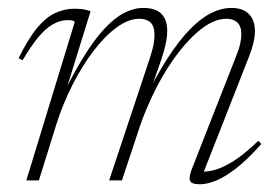

<svg xmlns="http://www.w3.org/2000/svg" viewBox="-20 -466 720 496"><path d="M502 -11 490 -23Q506 -21 527.5 -25.2Q549 -29.5 578.2 -46.8Q607.5 -64 647.5 -102.5L655 -94Q619.5 -54 590.5 -31.5Q561.5 -9 538.2 0.5Q515 10 497 10Q474 10 470.8 0.8Q467.5 -8.5 476 -30.5L588.5 -317Q597 -337.5 600.2 -352Q603.5 -366.5 603.5 -377.5Q603.5 -398 593.2 -407.8Q583 -417.5 565 -417.5Q535.5 -417.5 503.5 -393.8Q471.5 -370 441 -330.2Q410.5 -290.5 385.2 -241.8Q360 -193 342.5 -143L295 0H262L367.5 -317Q371.5 -329.5 374.2 -340Q377 -350.5 378 -359.8Q379 -369 379 -376Q379 -398.5 368.8 -408Q358.5 -417.5 340 -417.5Q312 -417.5 281.2 -395Q250.5 -372.5 221.2 -334Q192 -295.5 167 -246.2Q142 -197 125 -143L80.5 0H48L173 -409Q171.5 -412 167 -413Q162.5 -414 154 -414Q135.5 -414 116.2 -403Q97 -392 78 -368.8Q59 -345.5 38.5 -310.5L28 -315.5Q53 -366.5 76.2 -394.2Q99.5 -422 123.5 -432.8Q147.5 -443.5 172.5 -443.5Q181 -443.5 189 -442.8Q197 -442 203.5 -440.2Q210 -438.5 214 -437L140.5 -200L131 -198Q164.5 -267.5 193.5 -315Q222.5 -362.5 249.2 -391.2Q276 -420 301 -432.8Q326 -445.5 350 -445.5Q382.5 -445.5 397.2 -430Q412 -414.5 412 -385.5Q412 -370.5 408 -352.2Q404 -334 397 -313L357.5 -200L348.5 -198Q381.5 -267 412 -314.2Q442.5 -361.5 471 -390.5Q499.5 -419.5 526 -432.5Q552.5 -445.5 578 -445.5Q607.5 -445.5 623 -429.8Q638.5 -414 638.5 -386Q638.5 -372.5 634.8 -356Q631 -339.5 623 -319Z"/></svg>

Font: Newsreader 24pt ExtraLight
Style: Italic
Weight: 250
Italic angle: -17°
Designer: Hugues Gentile
Foundry: Production Type
Version: Version 1.003